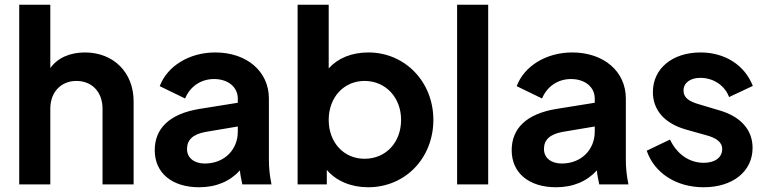

<svg xmlns="http://www.w3.org/2000/svg" viewBox="-20 -777 3231 809"><path d="M61 0H192V-319C192 -390 238 -436 302 -436C366 -436 412 -391 412 -319V0H543V-350C543 -472 458 -556 338 -556C276 -556 223 -534 192 -490V-757H61Z M819 12C891 12 949 -13 991 -59C992 -42 996 -24 1001 0H1124C1116 -40 1113 -68 1113 -108V-362C1113 -476 1020 -556 887 -556C778 -556 685 -499 653 -414L760 -362C780 -411 825 -444 882 -444C942 -444 982 -409 982 -362V-344L820 -318C692 -297 632 -234 632 -144C632 -48 705 12 819 12ZM768 -149C768 -188 793 -211 845 -221L982 -244V-222C982 -147 926 -88 843 -88C799 -88 768 -111 768 -149Z M1531 12C1689 12 1806 -112 1806 -272C1806 -432 1687 -556 1532 -556C1462 -556 1404 -532 1365 -489V-757H1234V0H1357V-61C1397 -14 1460 12 1531 12ZM1365 -272C1365 -367 1429 -436 1516 -436C1605 -436 1670 -366 1670 -272C1670 -177 1606 -108 1516 -108C1429 -108 1365 -176 1365 -272Z M1906 0H2037V-757H1906Z M2323 12C2395 12 2453 -13 2495 -59C2496 -42 2500 -24 2505 0H2628C2620 -40 2617 -68 2617 -108V-362C2617 -476 2524 -556 2391 -556C2282 -556 2189 -499 2157 -414L2264 -362C2284 -411 2329 -444 2386 -444C2446 -444 2486 -409 2486 -362V-344L2324 -318C2196 -297 2136 -234 2136 -144C2136 -48 2209 12 2323 12ZM2272 -149C2272 -188 2297 -211 2349 -221L2486 -244V-222C2486 -147 2430 -88 2347 -88C2303 -88 2272 -111 2272 -149Z M2945 12C3068 12 3151 -55 3151 -154C3151 -230 3101 -286 3011 -312L2924 -338C2886 -349 2860 -364 2860 -395C2860 -427 2887 -449 2931 -449C2986 -449 3034 -417 3052 -368L3152 -415C3118 -503 3034 -556 2932 -556C2814 -556 2731 -489 2731 -389C2731 -314 2779 -257 2871 -231L2960 -206C2995 -196 3023 -180 3023 -149C3023 -113 2992 -91 2945 -91C2884 -91 2832 -128 2803 -189L2705 -142C2737 -48 2829 12 2945 12Z"/></svg>

Font: Mluvka
Style: Bold
Weight: 700
Designer: Modified by Jiří Krblich, Original typeface by Gumpita Rahayu
Foundry: Gumpita Rahayu & Jiří Krblich
Version: Version 2.000;Glyphs 3.1.1 (3134)